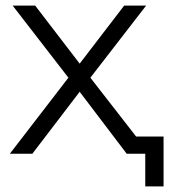

<svg xmlns="http://www.w3.org/2000/svg" viewBox="-20 -546 601 682"><path d="M430 0 263 -220 95 0H15L223 -270L25 -526H105L263 -320L421 -526H499L301 -270L511 0ZM561 -61V116H496V0H429V-61Z"/></svg>

Font: APTA Sans Regular
Style: Regular
Weight: 400
Version: Version 7.200